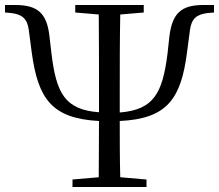

<svg xmlns="http://www.w3.org/2000/svg" viewBox="-26 -748 876 768"><path d="M275 -698 369 -690C370 -589 370 -479 370 -380V-326V-299C234 -309 199 -375 180 -533L171 -610C160 -692 127 -728 36 -728H-6V-698L17 -696C64 -691 83 -672 89 -629L101 -538C126 -353 181 -274 370 -264L369 -39L264 -30V0H560V-30L455 -39C453 -115 453 -188 453 -264C643 -273 698 -353 722 -538L734 -629C740 -672 759 -691 806 -696L830 -698V-728H787C698 -728 664 -694 652 -606L644 -533C624 -375 589 -309 453 -298V-326V-380C453 -480 453 -590 455 -690L549 -698V-728H275Z"/></svg>

Font: Harano Aji Mincho KR
Style: Regular
Weight: 400
Foundry: Masamichi Hosoda
Version: HaranoAjiMinchoKR-Regular version 20230610;ttx 4.39.4